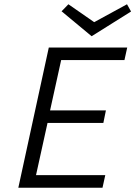

<svg xmlns="http://www.w3.org/2000/svg" viewBox="-20 -881 635 901"><path d="M595 -827 410 -711 269 -828 301 -861 422 -777 576 -861ZM66 0 209 -658H577L564 -599H267L215 -363H477L465 -304H203L149 -59H474L461 0Z"/></svg>

Font: EauTestInfant
Style: Italic
Weight: 400
Italic angle: -12°
Designer: Christian Thalmann (Catharsis Fonts)
Version: Version 0.001;PS 000.001;hotconv 1.0.88;makeotf.lib2.5.64775